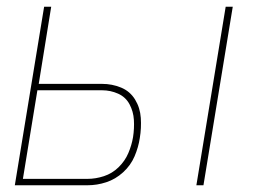

<svg xmlns="http://www.w3.org/2000/svg" viewBox="-20 -550 760 570"><path d="M563 0H584L671 -530H650ZM24 0H240Q268 0 295.5 -9Q323 -18 345.5 -38.5Q368 -59 379.5 -86Q391 -113 395 -140Q400 -170 398 -200Q396 -230 381 -254.5Q366 -279 339.5 -290Q313 -301 283 -301H95L132 -530H111ZM240 -19H48L91 -282H283Q308 -282 330.5 -272Q353 -262 364.5 -240.5Q376 -219 377.5 -194Q379 -169 375 -143Q371 -119 361 -95.5Q351 -72 332 -53.5Q313 -35 288.5 -27Q264 -19 240 -19Z"/></svg>

Font: Iosevka Sparkle Thin
Style: Italic
Weight: 100
Italic angle: -9°
Designer: Belleve Invis
Foundry: Belleve Invis
Version: Version 4.5.0; ttfautohint (v1.8.3)